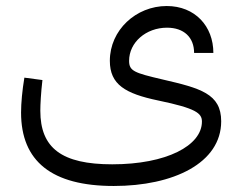

<svg xmlns="http://www.w3.org/2000/svg" viewBox="-20 -378 815 638"><path d="M358 240C556 240 715 164 715 25C715 -67 645 -85 520 -114C426 -136 409 -142 409 -176C409 -237 465 -286 535 -286C591 -286 625 -254 625 -202H689C689 -291 628 -358 534 -358C432 -358 345 -278 345 -176C345 -97 396 -67 506 -44C631 -18 651 -2 651 26C651 106 533 168 353 168C185 168 114 114 114 -10C114 -31 116 -69 121 -112L61 -120C54 -78 50 -36 50 -4C50 158 152 240 358 240Z"/></svg>

Font: UULA Sans
Style: Regular
Weight: 400
Designer: Mohamed Gaber, Laura Garcia Mut
Foundry: Kief Type Foundry
Version: Version 3.006;hotconv 1.0.109;makeotfexe 2.5.65596